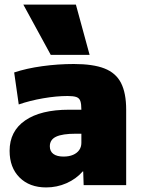

<svg xmlns="http://www.w3.org/2000/svg" viewBox="-20 -810 615 840"><path d="M182 10Q109 10 65.5 -33.5Q22 -77 22 -150Q22 -236 90 -283Q158 -330 282 -330H336Q336 -355 331.5 -368Q327 -381 314 -385.5Q301 -390 276 -390Q227 -390 169 -380Q111 -370 62 -353L42 -493Q96 -511 165 -520.5Q234 -530 303 -530Q387 -530 437 -510.5Q487 -491 509.5 -447Q532 -403 532 -330V0H346L344 -60H342Q313 -27 271 -8.5Q229 10 182 10ZM258 -125Q282 -125 299.5 -132.5Q317 -140 326.5 -153.5Q336 -167 336 -185V-225H312Q253 -225 225.5 -212Q198 -199 198 -170Q198 -148 213.5 -136.5Q229 -125 258 -125ZM202 -570 82 -790H312L372 -570Z"/></svg>

Font: M PLUS 1 Thin Black
Style: Regular
Weight: 900
Version: Version 1.001